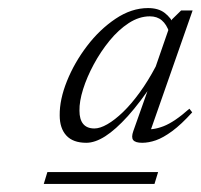

<svg xmlns="http://www.w3.org/2000/svg" viewBox="-20 -711 498 476"><path d="M88.5 -255 97.5 -284.5H372L363 -255ZM310.5 -386 352.5 -504.5 363 -510.5Q327.5 -457 297 -423.2Q266.5 -389.5 241 -373.2Q215.5 -357 194 -357Q161 -357 144.5 -375Q128 -393 128 -425Q127.5 -464 146 -510Q164.5 -556 195.8 -597Q227 -638 266.5 -664.5Q306 -691 347 -691Q372.5 -691 388 -679.2Q403.5 -667.5 414 -646.5L399.5 -631Q393 -650.5 381.2 -660.5Q369.5 -670.5 351.5 -670.5Q325 -670.5 299.2 -653.8Q273.5 -637 251.5 -610Q229.5 -583 212.5 -551.5Q195.5 -520 186 -489.8Q176.5 -459.5 177 -436.5Q177 -415 186.2 -403.8Q195.5 -392.5 214 -392.5Q228 -392.5 246.2 -403Q264.5 -413.5 285 -433.2Q305.5 -453 326.2 -481.5Q347 -510 366 -546L406.5 -663L429 -685H457.5L350 -378L336 -391.5Q358 -387.5 385.2 -398Q412.5 -408.5 449.5 -441.5L456.5 -432.5Q429.5 -402.5 407 -386Q384.5 -369.5 366.5 -363.2Q348.5 -357 332.5 -357Q315.5 -357 310.2 -363.8Q305 -370.5 310.5 -386Z"/></svg>

Font: Newsreader 36pt Light
Style: Italic
Weight: 300
Italic angle: -17°
Designer: Hugues Gentile
Foundry: Production Type
Version: Version 1.003